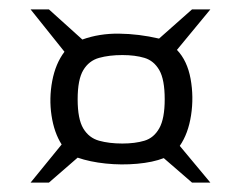

<svg xmlns="http://www.w3.org/2000/svg" viewBox="-20 -575 492 408"><path d="M356 -469Q378 -446 385 -407.5Q392 -369 386 -330Q380 -291 362 -265L427 -187H388L328 -239Q305 -230 271.5 -227Q238 -224 204.5 -227.5Q171 -231 145 -240L84 -187H45L111 -268Q95 -293 89.5 -329.5Q84 -366 91 -403Q98 -440 117 -465L45 -555H84L155 -491Q191 -504 233 -503.5Q275 -503 318 -493L388 -555H427ZM145 -364Q145 -322 157 -302Q169 -282 190.5 -276Q212 -270 240 -270Q267 -270 287 -276Q307 -282 318.5 -302.5Q330 -323 330 -364Q330 -406 318.5 -426Q307 -446 287 -452Q267 -458 240 -458Q212 -458 190.5 -452Q169 -446 157 -426Q145 -406 145 -364Z"/></svg>

Font: Genos
Style: Bold Italic
Weight: 700
Italic angle: -8°
Version: Version 1.010